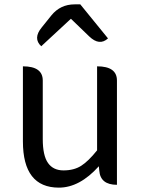

<svg xmlns="http://www.w3.org/2000/svg" viewBox="-20 -847 647 880"><path d="M250 13Q85 13 85 -199V-543Q176 -543 176 -478V-210Q176 -134 200 -100Q224 -66 271 -66Q319 -66 352 -87Q385 -108 425 -158V-543Q516 -543 516 -478V0Q440 0 435 -65L433 -85Q345 13 250 13ZM169 -635Q130 -671 171 -721L216 -777Q257 -827 322 -827H348L475 -671Q436 -635 389 -680L305 -761L169 -635Z"/></svg>

Font: Swei Toothpaste CJK TC
Style: Regular
Weight: 400
Version: Version 1.0